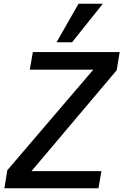

<svg xmlns="http://www.w3.org/2000/svg" viewBox="-20 -1002 657 1022"><path d="M19 -96 476.5 -631H138.5L155 -725H617L601 -628L147.5 -91H520L504 0H3.5ZM281 -777 398 -982H527.5L363.5 -777Z"/></svg>

Font: JuliaMono Medium
Style: Italic
Weight: 500
Italic angle: -9°
Monospace: yes
Designer: cormullion
Foundry: corm
Version: Version 0.054; ttfautohint (v1.8.4)